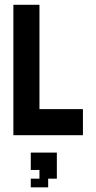

<svg xmlns="http://www.w3.org/2000/svg" viewBox="-20 -576 410 818"><path d="M148.1 -111.1H333.3V0H37V-555.6H148.1ZM111.1 74.1H222.2V185.2H185.2V222.2H111.1V185.2H148.1V148.1H111.1Z"/></svg>

Font: Jersey 15
Style: Regular
Weight: 400
Designer: Sarah Cadigan-Fried
Version: Version 1.001; ttfautohint (v1.8.4.7-5d5b)